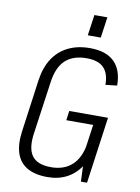

<svg xmlns="http://www.w3.org/2000/svg" viewBox="-96 -948 745 1020"><g transform="rotate(10 276.0 -438.5)"><path d="M232 7Q165 7 122.5 -17.5Q80 -42 64 -90.5Q48 -139 58 -210L97 -493Q107 -562 138 -609.5Q169 -657 219.5 -682Q270 -707 337 -707Q424 -707 468.5 -663.5Q513 -620 513 -536L451 -529Q451 -591 421 -621Q391 -651 329 -651Q256 -651 214.5 -612.5Q173 -574 162 -493L122 -210Q110 -127 139 -87.5Q168 -48 242 -48Q312 -48 355 -87.5Q398 -127 410 -204L449 -193Q440 -131 411 -86Q382 -41 336.5 -17Q291 7 232 7ZM405 -174 429 -344 445 -308H279L286 -359H495L445 0H412ZM399 -884 383 -772H313L329 -884Z"/></g></svg>

Font: Pathway Extreme SemiCondensed ExtraLight
Style: Italic
Weight: 250
Width: 4
Italic angle: -8°
Version: Version 1.001;gftools[0.9.26]